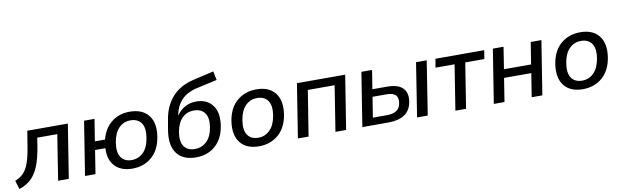

<svg xmlns="http://www.w3.org/2000/svg" viewBox="-55 -1252 5728 1772"><g transform="rotate(-10 2809.0 -366.0)"><path d="M16 13 -9 -68Q40 -87 71 -119.5Q102 -152 122 -208.5Q142 -265 157 -357L181 -504H561L481 0H381L448 -425H260L248 -346Q230 -235 201 -163.5Q172 -92 127 -50Q82 -8 16 13Z M1077 9Q972 9 914.5 -51Q857 -111 863 -220H766L731 0H633L713 -504H811L778 -299H873Q901 -403 971.5 -458Q1042 -513 1141 -513Q1259 -513 1316.5 -440.5Q1374 -368 1353 -239Q1333 -118 1258.5 -54.5Q1184 9 1077 9ZM1084 -70Q1148 -70 1193.5 -115Q1239 -160 1253 -249Q1268 -342 1234.5 -387.5Q1201 -433 1135 -433Q1070 -433 1025.5 -388Q981 -343 967 -256Q952 -163 984.5 -116.5Q1017 -70 1084 -70Z M1675 9Q1553 9 1496 -65.5Q1439 -140 1460 -278L1477 -377Q1497 -503 1571 -587Q1645 -671 1776 -701L1966 -745L1983 -662L1789 -619Q1692 -596 1641.5 -539.5Q1591 -483 1576 -397Q1607 -445 1654.5 -472Q1702 -499 1762 -499Q1863 -499 1915 -429.5Q1967 -360 1947 -235Q1934 -155 1895.5 -100.5Q1857 -46 1800.5 -18.5Q1744 9 1675 9ZM1677 -69Q1742 -69 1788 -114Q1834 -159 1847 -244Q1861 -330 1828 -375.5Q1795 -421 1726 -421Q1660 -421 1615.5 -376Q1571 -331 1557 -246Q1543 -160 1575.5 -114.5Q1608 -69 1677 -69Z M2032 0ZM2264 9Q2146 9 2089 -63.5Q2032 -136 2052 -266Q2072 -387 2147 -450Q2222 -513 2328 -513Q2446 -513 2503 -440.5Q2560 -368 2540 -239Q2520 -118 2445.5 -54.5Q2371 9 2264 9ZM2271 -70Q2334 -70 2379.5 -115Q2425 -160 2440 -249Q2454 -342 2421 -387.5Q2388 -433 2322 -433Q2257 -433 2212 -388Q2167 -343 2153 -256Q2138 -163 2170.5 -116.5Q2203 -70 2271 -70Z M2628 0 2708 -504H3160L3080 0H2980L3047 -425H2796L2728 0Z M3232 0 3312 -504H3412L3384 -328H3521Q3624 -328 3668 -283Q3712 -238 3699 -157Q3686 -76 3629 -38Q3572 0 3477 0ZM3745 0 3824 -504H3924L3845 0ZM3343 -69H3476Q3532 -69 3565 -91Q3598 -113 3605 -160Q3613 -212 3587.5 -235.5Q3562 -259 3505 -259H3373Z M4104 0 4171 -423H3992L4006 -504H4463L4450 -423H4271L4204 0Z M4464 0 4544 -504H4644L4612 -299H4866L4899 -504H4999L4919 0H4819L4854 -220H4599L4564 0Z M5067 0ZM5299 9Q5181 9 5124 -63.5Q5067 -136 5087 -266Q5107 -387 5182 -450Q5257 -513 5363 -513Q5481 -513 5538 -440.5Q5595 -368 5575 -239Q5555 -118 5480.5 -54.5Q5406 9 5299 9ZM5306 -70Q5369 -70 5414.5 -115Q5460 -160 5475 -249Q5489 -342 5456 -387.5Q5423 -433 5357 -433Q5292 -433 5247 -388Q5202 -343 5188 -256Q5173 -163 5205.5 -116.5Q5238 -70 5306 -70Z"/></g></svg>

Font: Winston Medium
Style: Italic
Weight: 500
Italic angle: -9°
Designer: Original fonts by Vernon Adams / Changes by Cristiano Sobral
Foundry: Original fonts by Vernon Adams / Changes by Cristiano Sobral
Version: Version 2.503;July 17, 2020;FontCreator 13.0.0.2655 64-bit